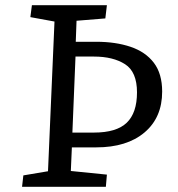

<svg xmlns="http://www.w3.org/2000/svg" viewBox="-20 -720 687 740"><path d="M65 0 70 -44 165 -60 190 -637 97 -654 103 -700H392L386 -649L275 -640L272 -559H351Q426 -559 483.5 -539.5Q541 -520 573 -478Q605 -436 605 -367Q605 -267 537 -209.5Q469 -152 351 -152H257L253 -61L392 -47L388 0ZM259 -209H342Q429 -209 468.5 -247Q508 -285 508 -364Q508 -443 462 -472.5Q416 -502 342 -502H271Z"/></svg>

Font: Literata 7pt
Style: Italic
Weight: 400
Italic angle: -2°
Designer: Latin by Veronika Burian and Jose Scaglione. Greek by Irene Vlachou. Cyrillic by Vera Evstafieva
Foundry: TypeTogether
Version: Version 3.002